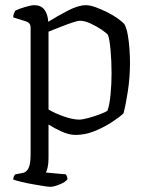

<svg xmlns="http://www.w3.org/2000/svg" viewBox="-20 -520 571 740"><path d="M174 200Q166 200 147.5 197Q129 194 106 190Q83 186 62.5 181Q42 176 31 172Q31 165 33.5 160Q36 155 39 152L65 147Q81 145 89.5 129Q98 113 98 74V-414Q98 -431 82 -437L31 -453Q31 -462 34 -469Q37 -476 39 -479Q53 -486 76.5 -493Q100 -500 112 -500Q138 -500 151 -483Q164 -466 166 -436Q201 -458 241.5 -479Q282 -500 311 -500Q327 -500 349 -492Q371 -484 394 -472.5Q417 -461 435 -448Q453 -435 460 -426Q468 -411 472.5 -385.5Q477 -360 479 -331.5Q481 -303 481 -278Q481 -223 473 -170Q465 -117 456 -83Q440 -68 410 -48.5Q380 -29 344 -14.5Q308 0 271 0Q246 0 217.5 -13Q189 -26 167 -40V89Q167 111 163.5 125.5Q160 140 157 145L234 152Q236 155 238 160Q240 165 240 171Q232 182 209.5 191Q187 200 174 200ZM285 -59Q298 -59 321.5 -65.5Q345 -72 366 -80Q387 -88 394 -93Q402 -114 406 -155Q410 -196 410 -237Q410 -285 406 -328Q402 -371 396 -386Q390 -393 371 -406Q352 -419 329 -429.5Q306 -440 288 -440Q279 -440 257 -432.5Q235 -425 210 -415Q185 -405 167 -398V-98Q192 -83 226.5 -71Q261 -59 285 -59Z"/></svg>

Font: Texturina 72pt Light
Style: Regular
Weight: 300
Designer: Guillermo Torres Carreño
Foundry: Omnibus-Type
Version: Version 1.002; ttfautohint (v1.8.3)